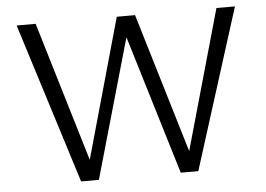

<svg xmlns="http://www.w3.org/2000/svg" viewBox="-48 -722 1086 785"><g transform="rotate(-5 494.5 -329.0)"><path d="M867 -658H943L735 0H663L490 -571L327 0H254L47 -658H125L297 -85L458 -658H533L705 -85Z"/></g></svg>

Font: EauTestSC
Style: Regular
Weight: 400
Designer: Christian Thalmann (Catharsis Fonts)
Version: Version 0.001;PS 000.001;hotconv 1.0.88;makeotf.lib2.5.64775